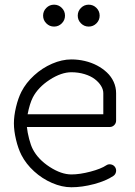

<svg xmlns="http://www.w3.org/2000/svg" viewBox="-20 -789 567 809"><path d="M96.4 -307.6H415.3V-396.2Q415.3 -411.9 405.6 -427.5Q396 -443.1 379 -455.9Q362.1 -468.8 336.2 -476.7Q310.3 -484.6 280.8 -484.6Q238.3 -484.6 189.3 -452.9Q140.4 -421.1 118.2 -378.2Q105 -352.3 96.4 -307.6ZM457.5 -47.6Q426.3 -26.6 376.1 -13.3Q325.9 0 280.8 0Q241 0 199.3 -18.1Q157.7 -36.1 123.7 -67.1Q89.6 -98.1 70.3 -135.7Q56.4 -163.1 47.5 -200.6Q38.6 -238 38.6 -269.3Q38.6 -300.5 47.5 -337.9Q56.4 -375.2 70.3 -402.6Q89.6 -440.2 123.7 -471.3Q157.7 -502.4 199.3 -520.5Q241 -538.6 280.8 -538.6Q309.6 -538.6 337.3 -532.1Q365 -525.6 388.7 -513.2Q412.4 -500.7 430.5 -483.6Q448.7 -466.6 459 -444Q469.2 -421.4 469.2 -396.2V-280.8Q469.2 -269.8 461.3 -261.8Q453.4 -253.9 442.4 -253.9H93.3Q95.7 -230.5 102.8 -203.4Q109.9 -176.3 118.2 -160.4Q140.4 -117.4 189.3 -85.7Q238.3 -54 280.8 -54Q316.2 -54 361 -65.8Q405.8 -77.6 427.5 -92.3Q436.5 -98.4 447.6 -96.2Q458.7 -94 464.8 -85Q470.9 -75.9 468.8 -64.8Q466.6 -53.7 457.5 -47.6ZM175.2 -690.6Q161.6 -704.1 161.6 -723.1Q161.6 -742.2 175.2 -755.7Q188.7 -769.3 207.8 -769.3Q226.8 -769.3 240.4 -755.7Q253.9 -742.2 253.9 -723.1Q253.9 -704.1 240.4 -690.6Q226.8 -677 207.8 -677Q188.7 -677 175.2 -690.6ZM321.2 -690.6Q307.6 -704.1 307.6 -723.1Q307.6 -742.2 321.2 -755.7Q334.7 -769.3 353.8 -769.3Q372.8 -769.3 386.4 -755.7Q399.9 -742.2 399.9 -723.1Q399.9 -704.1 386.4 -690.6Q372.8 -677 353.8 -677Q334.7 -677 321.2 -690.6Z"/></svg>

Font: Tecnico
Style: Fino
Weight: 400
Version: Version 1.3